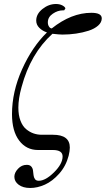

<svg xmlns="http://www.w3.org/2000/svg" viewBox="-20 -750 529 960"><path d="M300.8 -698.2H293.9Q268.6 -698.2 243.9 -681.4Q219.2 -664.6 219.2 -638.2Q219.2 -626 224.9 -617.2Q230.5 -608.4 238.8 -607.9Q336.9 -686 437 -686Q488.8 -686 488.8 -658.2Q488.8 -638.2 470.7 -622.1Q452.6 -606 423.1 -596.4Q393.6 -586.9 359.9 -582Q326.2 -577.1 292 -577.1Q278.3 -577.1 242.2 -581.1Q132.8 -482.4 87.9 -314.9Q71.8 -257.3 71.8 -211.9Q71.8 -174.3 82.3 -146.7Q92.8 -119.1 110.4 -104.5Q127.9 -89.8 147.5 -83Q167 -76.2 189 -76.2H245.1Q329.1 -76.2 329.1 -12.2Q329.1 4.9 323.2 28.8Q309.6 80.6 275.9 118.4Q242.2 156.2 204.6 173.1Q167 189.9 130.9 189.9Q95.2 189.9 73.5 173.8Q51.8 157.7 51.8 133.8Q51.8 113.3 70.1 93.8Q88.4 74.2 113.8 74.2Q128.9 74.2 136.2 82.5Q143.6 90.8 145 102.5Q146.5 114.3 147.7 125.7Q148.9 137.2 154.8 145.5Q160.6 153.8 173.8 153.8Q207.5 153.8 250.2 111.6Q293 69.3 293 32.2Q293 0 244.1 0H169.9Q111.3 0 75.7 -47.4Q40 -94.7 40 -179.2Q40 -291 90.3 -403.3Q140.6 -515.6 214.8 -587.9Q192.4 -595.2 176.8 -610.6Q161.1 -626 161.1 -647Q161.1 -680.2 192.4 -705.1Q223.6 -730 259.8 -730Q278.3 -730 291.5 -723.1Q304.7 -716.3 307.1 -708Z"/></svg>

Font: Flanker Steampunk
Style: Italic
Weight: 400
Italic angle: -12°
Designer: Alexey Kryukov, Leonardo Di Lena
Foundry: Alexey Kryukov, Leonardo Di Lena
Version: 1.210